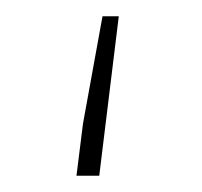

<svg xmlns="http://www.w3.org/2000/svg" viewBox="-20 -216 248 236"><path d="M74 0 82 -64 106 -196H126L102 0Z"/></svg>

Font: SourceSans3VF
Style: Regular
Weight: 200
Designer: Paul D. Hunt
Foundry: Adobe
Version: Version 3.052;hotconv 1.1.0;makeotfexe 2.6.0